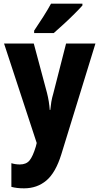

<svg xmlns="http://www.w3.org/2000/svg" viewBox="-20 -852 542 1046"><path d="M2 -615H164L236 -346Q248 -299 251 -253H254Q256 -275 259.5 -296.5Q263 -318 271 -345L340 -615H500L314 -11Q283 89 232.5 131.5Q182 174 111 174Q91 174 74 172Q57 170 42 166V37Q64 44 88 44Q123 44 141 22Q159 0 175 -53L180 -73ZM429 -822Q413 -804 385.5 -776.5Q358 -749 327.5 -721Q297 -693 273 -672H166V-685Q191 -722 215.5 -760.5Q240 -799 258 -832H429Z"/></svg>

Font: Noto Sans Malayalam UI Condensed ExtraBold
Style: Regular
Weight: 800
Width: 3
Designer: Jelle Bosma - Monotype Design Team
Foundry: Monotype Imaging Inc.
Version: Version 2.104; ttfautohint (v1.8.4.7-5d5b)